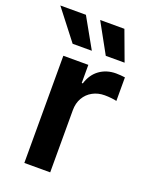

<svg xmlns="http://www.w3.org/2000/svg" viewBox="-174 -834 707 909"><g transform="rotate(20 180.0 -379.5)"><path d="M64 0V-540H189.9V-448.7H195.3Q210 -496.6 245.1 -521.7Q280.3 -546.9 327.6 -546.9Q338.9 -546.9 351.3 -545.9Q363.8 -544.9 373 -543.5V-424.8Q365.2 -427.2 347.4 -429.2Q329.6 -431.2 312.5 -431.2Q278.8 -431.2 252 -416.5Q225.1 -401.9 209.7 -375.2Q194.3 -348.6 194.3 -313V0ZM252.9 -608.4 169.9 -758.8H292L347.7 -608.4ZM85.9 -608.4 -30.8 -758.8H98.1L182.6 -608.4Z"/></g></svg>

Font: V-Inter
Style: SemiBold-600
Weight: 600
Designer: Rasmus Andersson
Foundry: rsms
Version: Version 4.000;git-4146feb